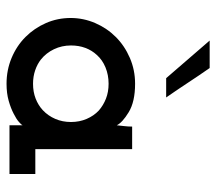

<svg xmlns="http://www.w3.org/2000/svg" viewBox="-57 -595 661 587"><g transform="rotate(90 273.5 -301.5)"><path d="M512 0V-79H436V-375H367Q367 -363 365.5 -350.5Q364 -338 363 -328Q355 -345 323 -364.5Q291 -384 236 -384Q194 -384 157 -368Q120 -352 93 -325Q66 -298 50.5 -262Q35 -226 35 -187Q35 -147 50.5 -111.5Q66 -76 93 -49Q120 -22 157 -6.5Q194 9 236 9Q265 9 288 2.5Q311 -4 328 -13Q344 -21 353 -29Q362 -37 363 -40Q363 -33 363 -30Q363 -27 363 -20V0ZM236 -303Q261 -303 281.5 -295Q302 -287 318 -273Q334 -258 343.5 -236Q353 -214 353 -188Q353 -162 343.5 -140Q334 -118 317 -102Q302 -88 281.5 -80Q261 -72 236 -72Q214 -72 195 -78.5Q176 -85 162 -96Q142 -112 130.5 -136Q119 -160 119 -188Q119 -212 126.5 -232Q134 -252 148 -267Q163 -284 186 -293.5Q209 -303 236 -303ZM278 -479Q255 -512 233 -545.5Q211 -579 188 -612H104Q133 -579 161.5 -545.5Q190 -512 219 -479Z"/></g></svg>

Font: Josefin Slab Thin
Style: Bold
Weight: 700
Version: Version 2.000